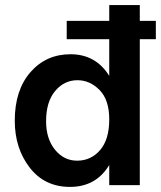

<svg xmlns="http://www.w3.org/2000/svg" viewBox="-20 -727 634 754"><path d="M283 -96Q337 -96 373 -137.5Q409 -179 409 -258Q409 -335 371 -373.5Q333 -412 284 -412Q232 -412 196.5 -369.5Q161 -327 161 -251Q161 -182 196 -139Q231 -96 283 -96ZM592 -645V-573H529V0H409V-79Q357 7 255 7Q155 7 96.5 -69Q38 -145 38 -253Q38 -373 99.5 -443.5Q161 -514 257 -514Q356 -514 409 -429V-573H242V-645H409V-707H529V-645Z"/></svg>

Font: Hind Semibold
Style: Regular
Weight: 600
Designer: Manushi Parikh, Satya Rajpurohit
Foundry: Indian Type Foundry
Version: Version 1.201;PS 1.0;hotconv 1.0.78;makeotf.lib2.5.61930; tt